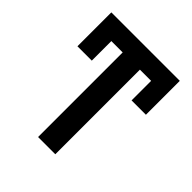

<svg xmlns="http://www.w3.org/2000/svg" viewBox="-193 -839 970 970"><g transform="rotate(45 292.5 -353.5)"><path d="M537.1 -464.8H434.6V-604.5H354.5V0H231.4V-604.5H150.4V-464.8H47.9V-707H537.1Z"/></g></svg>

Font: Pretendard Std SemiBold
Style: Regular
Weight: 600
Designer: Base glyphs from Inter by Rasmus Andersson; Hangeul glyphs from Noto Sans CJK(Source Han Sans) by Jang Soo-young and Kan
Foundry: Kil Hyung-jin
Version: Version 1.309